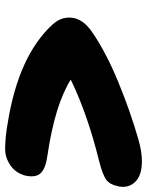

<svg xmlns="http://www.w3.org/2000/svg" viewBox="67 -722 569 743"><g transform="rotate(90 351.5 -350.5)"><path d="M557.1 -85.9Q511.2 -85.9 454.1 -96.2Q195.3 -138.2 75.2 -269Q41 -306.2 49.8 -351.1Q57.6 -392.1 108.9 -425.8Q188 -479 300.8 -525.1Q413.6 -571.3 518.1 -601.1Q565.9 -615.2 604 -615.2Q658.2 -615.2 683.6 -589.4Q709 -563.5 701.2 -524.9Q694.3 -490.2 674.8 -476.6Q655.3 -462.9 602.1 -449.2Q423.3 -405.3 288.1 -339.8Q385.3 -278.8 579.1 -250Q628.4 -243.7 648.2 -225.3Q668 -207 660.2 -167Q651.4 -128.9 621.3 -107.4Q591.3 -85.9 557.1 -85.9Z"/></g></svg>

Font: Shantell Sans Irregular
Style: Italic
Weight: 800
Italic angle: -11.31°
Designer: Stephen Nixon, Anya Danilova, Shantell Martin
Foundry: Arrow Type
Version: Version 1.006;[9816181b4]